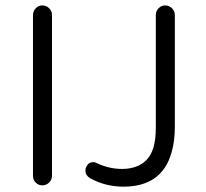

<svg xmlns="http://www.w3.org/2000/svg" viewBox="-20 -698 773 719"><path d="M174.8 -39.1V-641.6Q174.8 -656.2 164.1 -667Q153.3 -677.7 138.7 -677.7Q124 -677.7 113.8 -667Q103.5 -656.2 103.5 -641.6V-39.1Q103.5 -24.4 113.8 -14.2Q124 -3.9 138.7 -3.9Q153.3 -3.9 164.1 -14.6Q174.8 -25.4 174.8 -39.1ZM634.8 -224.6V-641.6Q634.8 -656.2 624 -667Q613.3 -677.7 598.6 -677.7Q584 -677.7 573.7 -667Q563.5 -656.2 563.5 -641.6V-218.8Q563.5 -133.8 528.3 -98.6Q495.1 -65.4 436.5 -65.4Q387.7 -65.4 340.8 -87.9Q335.9 -90.8 329.1 -90.8Q311.5 -90.8 303.7 -74.2Q299.8 -67.4 299.8 -59.6Q299.8 -42 316.4 -31.2Q374 1 442.4 1Q585.9 1 622.1 -126Q634.8 -168 634.8 -224.6Z"/></svg>

Font: FakePearl
Style: ExtraLight
Weight: 300
Version: Version 1.2